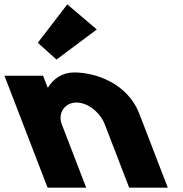

<svg xmlns="http://www.w3.org/2000/svg" viewBox="-158 -860 839 880"><path d="M15.2 -664 100.9 -587 285.7 -725 150.4 -840ZM237 0H60L-137.6 -513H39.4L60.2 -459H62.2C86.8 -499 126.6 -528 182.6 -528C276.6 -528 425.7 -481 480.8 -338L611 0H434L322.3 -290C302.6 -341 248.8 -390 191.8 -390C138.8 -390 105.6 -341 125.3 -290Z"/></svg>

Font: Hussar
Style: BdOpOblFour
Weight: 700
Foundry: Cannot Into Space Fonts
Version: Version 2.00